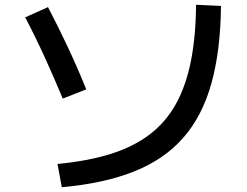

<svg xmlns="http://www.w3.org/2000/svg" viewBox="-20 -768 1040 808"><path d="M222 -78Q349 -90 445 -120Q541 -150 609 -201.5Q677 -253 719.5 -329Q762 -405 783 -509Q804 -613 805 -748L910 -743Q908 -554 869.5 -416.5Q831 -279 751 -188Q671 -97 544.5 -46.5Q418 4 240 20ZM244 -353Q208 -440 168.5 -526.5Q129 -613 86 -695L182 -738Q225 -656 266 -568.5Q307 -481 343 -392Z"/></svg>

Font: M PLUS 1 Thin Medium
Style: Regular
Weight: 500
Version: Version 1.001